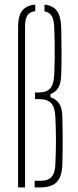

<svg xmlns="http://www.w3.org/2000/svg" viewBox="-20 -819 341 839"><path d="M59 0V-700Q59 -732.5 66.5 -753Q74 -773.5 90.5 -785Q107 -796.5 134 -799V-770.5Q109 -767 99.2 -751.2Q89.5 -735.5 89.5 -702V0ZM131.5 0V-29H156Q190 -29 205.2 -46Q220.5 -63 222 -101.5Q224.5 -156.5 224.5 -204.2Q224.5 -252 222 -307Q220.5 -349.5 204 -367.8Q187.5 -386 150.5 -386H133V-415H150Q184.5 -415 200 -433.5Q215.5 -452 217 -493.5Q218.5 -530.5 219 -563.8Q219.5 -597 219 -630Q218.5 -663 217 -700Q216 -731.5 206.5 -748.2Q197 -765 174.5 -769.5V-799Q213 -794.5 229.5 -770.5Q246 -746.5 247.5 -698.5Q249 -633.5 249 -585.8Q249 -538 247.5 -493Q246.5 -457 235.5 -437Q224.5 -417 200.5 -408V-394Q226.5 -386 239.2 -365.5Q252 -345 252.5 -307.5Q253.5 -270.5 253.8 -237.2Q254 -204 253.8 -171Q253.5 -138 252.5 -101.5Q251.5 -65.5 241.2 -43.2Q231 -21 210.2 -10.5Q189.5 0 156 0Z"/></svg>

Font: Big Shoulders Stencil Display ExtraLight
Style: Regular
Weight: 250
Designer: Patric King
Foundry: XO Type Co
Version: Version 2.001